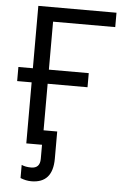

<svg xmlns="http://www.w3.org/2000/svg" viewBox="-60 -757 647 993"><g transform="rotate(5 263.5 -260.5)"><path d="M503.9 -713.9V-639.2H181.2V-390.1H388.2V-316.9H181.2V0H98.1V-316.9H22.9V-390.1H98.1V-713.9ZM252 -75.2V65.9Q252 192.9 140.6 192.9Q113.3 192.9 84 181.2V112.8Q104 122.1 133.8 122.1Q179.7 122.1 179.7 73.2V-75.2Z"/></g></svg>

Font: Open Sans ACDW
Style: acdw
Weight: 400
Foundry: Ascender Corporation
Version: Version 1.10